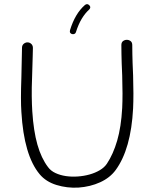

<svg xmlns="http://www.w3.org/2000/svg" viewBox="-20 -900 736 916"><path d="M406 -875Q416 -865 405 -854Q386 -837 370 -810.5Q354 -784 342 -746Q340 -740 334.5 -738Q329 -736 323.5 -737.5Q318 -739 315 -743.5Q312 -748 314 -756Q338 -835 385 -876Q396 -885 406 -875ZM615 -383Q605 -189 532 -89Q505 -52 458 -30.5Q411 -9 354 -5Q300 -2 249.5 -17.5Q199 -33 169 -69Q94 -159 82 -366Q80 -394 80 -435Q80 -476 82 -531Q85 -663 85 -672Q85 -683 92 -690Q98 -696 106 -697.5Q114 -699 121 -696Q128 -693 132.5 -687Q137 -681 137 -672Q137 -666 136 -630.5Q135 -595 133 -529Q131 -481 131.5 -441Q132 -401 134 -369Q140 -275 158.5 -210Q177 -145 209 -103Q222 -85 244.5 -74.5Q267 -64 294 -60Q321 -56 350.5 -58Q380 -60 407 -67.5Q434 -75 456 -88Q478 -101 490 -119Q520 -164 539 -229Q558 -294 563 -385Q566 -446 563 -540Q560 -604 559.5 -640Q559 -676 559 -685Q559 -698 567 -704Q575 -710 585 -710Q595 -710 603 -704Q611 -698 611 -685Q611 -677 611.5 -641Q612 -605 615 -541Q618 -446 615 -383Z"/></svg>

Font: Wynona
Style: Regular
Weight: 400
Italic angle: -12°
Designer: Kanati
Foundry: Kanati and Michael Everson
Version: Version 2.000